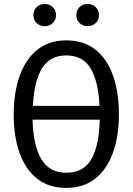

<svg xmlns="http://www.w3.org/2000/svg" viewBox="-20 -917 655 949"><path d="M567.7 -352.3Q567.7 -245.1 538.5 -163.1Q509.2 -81 451.5 -34.6Q393.8 11.8 307.7 11.8Q221.5 11.8 163.8 -33.6Q106.2 -79 76.9 -160.5Q47.7 -242.1 47.7 -351.3Q47.7 -458.5 76.9 -541Q106.2 -623.6 163.8 -670.5Q221.5 -717.4 307.7 -717.4Q393.8 -717.4 451.5 -671.8Q509.2 -626.2 538.5 -543.8Q567.7 -461.5 567.7 -352.3ZM307.7 -643.1Q226.7 -643.1 187.7 -579.7Q148.7 -516.4 142.6 -393.8H471.8Q466.2 -516.4 427.4 -579.7Q388.7 -643.1 307.7 -643.1ZM307.7 -63.1Q392.8 -63.1 431.5 -130.5Q470.3 -197.9 472.8 -325.6H141Q144.1 -197.9 184.1 -130.5Q224.1 -63.1 307.7 -63.1ZM201.5 -787.7Q176.9 -787.7 161 -803.1Q145.1 -818.5 145.1 -842.1Q145.1 -866.2 161 -881.8Q176.9 -897.4 201.5 -897.4Q224.6 -897.4 240.8 -881.8Q256.9 -866.2 256.9 -842.1Q256.9 -818.5 240.8 -803.1Q224.6 -787.7 201.5 -787.7ZM412.8 -787.7Q389.2 -787.7 373.3 -803.1Q357.4 -818.5 357.4 -842.1Q357.4 -866.2 373.3 -881.8Q389.2 -897.4 412.8 -897.4Q436.9 -897.4 453.1 -881.8Q469.2 -866.2 469.2 -842.1Q469.2 -818.5 453.1 -803.1Q436.9 -787.7 412.8 -787.7Z"/></svg>

Font: FiraCode Nerd Font
Style: Regular
Weight: 400
Designer: Carrois Corporate, Edenspiekermann AG, Nikita Prokopov
Foundry: Carrois Corporate, Edenspiekermann AG, Nikita Prokopov
Version: Version 6.002;Nerd Fonts 2.1.0